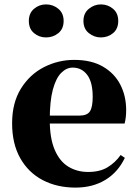

<svg xmlns="http://www.w3.org/2000/svg" viewBox="-20 -835 626 872"><path d="M323 17Q239 17 174 -17Q109 -51 72 -116.5Q35 -182 35 -275Q35 -368 75 -432.5Q115 -497 179.5 -530Q244 -563 317 -563Q395 -563 447.5 -532.5Q500 -502 526.5 -450.5Q553 -399 553 -335Q553 -301 546 -274H104V-310H341Q376 -310 388.5 -329.5Q401 -349 401 -395Q401 -462 376 -495Q351 -528 310 -528Q282 -528 258 -504Q234 -480 220 -428Q206 -376 206 -290Q206 -207 228.5 -154.5Q251 -102 290.5 -78Q330 -54 380 -54Q433 -54 468 -75Q503 -96 528 -131L547 -118Q516 -53 458.5 -18Q401 17 323 17ZM189 -665Q158 -665 134.5 -684.5Q111 -704 111 -740Q111 -775 134.5 -795Q158 -815 189 -815Q221 -815 245 -795Q269 -775 269 -740Q269 -704 245 -684.5Q221 -665 189 -665ZM438 -665Q408 -665 383.5 -684.5Q359 -704 359 -740Q359 -775 383.5 -795Q408 -815 438 -815Q470 -815 493.5 -795Q517 -775 517 -740Q517 -704 493.5 -684.5Q470 -665 438 -665Z"/></svg>

Font: Noto Serif KR ExtraLight Black
Style: Regular
Weight: 900
Version: Version 2.003-H1;hotconv 1.1.1;makeotfexe 2.6.0